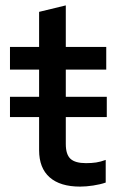

<svg xmlns="http://www.w3.org/2000/svg" viewBox="-20 -683 437 712"><path d="M125 -126V-249H17V-324H125V-425H17V-509H125V-639L224 -663V-509H374V-425H224V-324H376V-249H224V-149Q224 -110 241.5 -94Q259 -78 299 -78Q320 -78 336.5 -80.5Q353 -83 372 -90V-6Q352 1 325.5 5Q299 9 277 9Q203 9 164 -25.5Q125 -60 125 -126Z"/></svg>

Font: Red Hat Display Medium
Style: Regular
Weight: 500
Designer: Pentagram / MCKL
Foundry: Pentagram / MCKL
Version: Version 1.005; Red Hat Display Medium